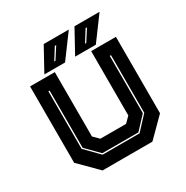

<svg xmlns="http://www.w3.org/2000/svg" viewBox="-159 -819 919 951"><g transform="rotate(-30 300.5 -344.0)"><path d="M158 0 55 -103V-540H196.5V-172L227 -141.5H374L404.5 -172V-540H546V-103L443 0ZM197 -67.5H408.5L479.5 -144V-473.5H472.5V-146L406 -74.5H199.5L128.5 -146.5V-473.5H121.5V-144.5ZM322 -556 394.5 -688H538L440.5 -556ZM220.5 -587H227.5L269.5 -652.5H261.5ZM146 -556 218.5 -688H362L264.5 -556ZM396.5 -587H403.5L445.5 -652.5H437.5Z"/></g></svg>

Font: Tourney ExtraBold
Style: Regular
Weight: 800
Designer: Tyler Finck
Foundry: Etcetera Type Co
Version: Version 1.015